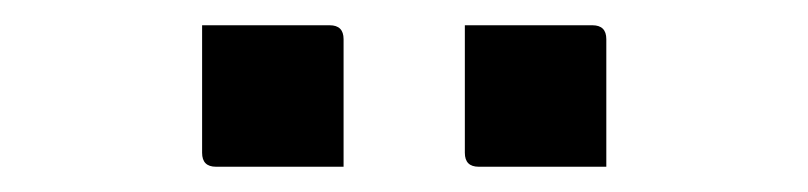

<svg xmlns="http://www.w3.org/2000/svg" viewBox="-20 -781 640 152"><path d="M140 -761H241Q252 -761 252 -750V-649H151Q140 -649 140 -660ZM348 -761H449Q460 -761 460 -750V-649H359Q348 -649 348 -660Z"/></svg>

Font: Recursive Mn Lnr St
Style: Regular
Weight: 400
Monospace: yes
Version: Version 1.079;hotconv 1.0.112;makeotfexe 2.5.65598; ttfautoh